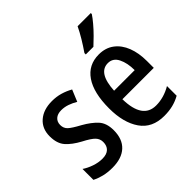

<svg xmlns="http://www.w3.org/2000/svg" viewBox="-181 -975 1194 1194"><g transform="rotate(-45 416.5 -378.0)"><path d="M344 -150Q344 -72 299.5 -31Q255 10 173 10Q131 10 97 1.5Q63 -7 36 -21V-117Q62 -99 98 -86.5Q134 -74 169 -74Q207 -74 226.5 -92.5Q246 -111 246 -144Q246 -172 227 -192Q208 -212 154 -240Q98 -270 66.5 -305.5Q35 -341 35 -405Q35 -472 80 -511Q125 -550 200 -550Q239 -550 273.5 -540Q308 -530 340 -512L308 -435Q283 -450 256 -459.5Q229 -469 201 -469Q168 -469 149.5 -452.5Q131 -436 131 -408Q131 -379 150.5 -361Q170 -343 224 -314Q279 -283 311.5 -248Q344 -213 344 -150Z M611 -549Q670 -549 711 -518Q752 -487 773 -433Q794 -379 794 -308V-248H518Q521 -72 639 -72Q707 -72 772 -110V-25Q740 -7 705.5 1.5Q671 10 629 10Q523 10 471 -65.5Q419 -141 419 -266Q419 -403 469 -476Q519 -549 611 -549ZM613 -471Q527 -471 519 -322H700Q700 -385 678.5 -428Q657 -471 613 -471ZM758 -766V-757Q745 -737 721 -708.5Q697 -680 669.5 -652.5Q642 -625 621 -606H554V-618Q579 -654 602.5 -693Q626 -732 642 -766Z"/></g></svg>

Font: Avrile Sans Condensed Medium
Style: Regular
Weight: 500
Width: 3
Designer: Monotype Design Team
Foundry: Monotype Imaging Inc.
Version: Version 2.001;September 10, 2019;FontCreator 11.5.0.2425 64-